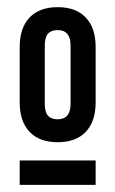

<svg xmlns="http://www.w3.org/2000/svg" viewBox="-20 -730 322 536"><path d="M141 -333Q90 -333 62.5 -362Q35 -391 35 -444V-599Q35 -652 62.5 -681Q90 -710 141 -710Q192 -710 219.5 -681Q247 -652 247 -599V-444Q247 -391 219.5 -362Q192 -333 141 -333ZM141 -397Q177 -397 177 -440V-603Q177 -646 141 -646Q123 -646 114 -636Q105 -626 105 -603V-440Q105 -417 114 -407Q123 -397 141 -397ZM35 -282H247V-214H35Z"/></svg>

Font: Booming Bebas 2
Style: Regular
Weight: 400
Designer: Ryoichi Tsunekawa
Foundry: Ryoichi Tsunekawa
Version: Version 2.000